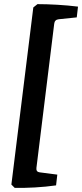

<svg xmlns="http://www.w3.org/2000/svg" viewBox="-20 -723 397 928"><path d="M51 185 35 169 141 -687 161 -703Q205 -703 257 -700Q309 -697 357 -691L351 -639L264 -630Q244 -628 242 -608L156 89Q154 108 172 110L257 121L251 173Q202 180 148.5 183Q95 186 51 185Z"/></svg>

Font: Yrsa
Style: Italic
Weight: 400
Italic angle: -7.10001°
Designer: Anna Giedrys (Yrsa+Rasa design), David Brezina (Yrsa art-direction, Rasa art-direction, design)
Foundry: Rosetta Type Foundry
Version: Version 2.004